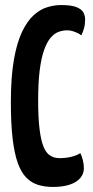

<svg xmlns="http://www.w3.org/2000/svg" viewBox="-20 -730 370 760"><path d="M190 10Q158 10 131.5 2Q105 -6 84.5 -26.5Q64 -47 50.5 -84.5Q37 -122 30 -181Q23 -240 23 -325Q23 -425 35 -493.5Q47 -562 67.5 -604.5Q88 -647 113.5 -670Q139 -693 167 -701.5Q195 -710 222 -710Q263 -710 283.5 -701.5Q304 -693 310.5 -680Q317 -667 317 -652Q317 -634 312.5 -618Q308 -602 302 -590Q296 -595 287.5 -599Q279 -603 268.5 -606.5Q258 -610 246 -610Q228 -610 211 -603.5Q194 -597 179.5 -579.5Q165 -562 154 -530.5Q143 -499 137 -450.5Q131 -402 131 -333Q131 -264 136.5 -219.5Q142 -175 152 -150Q162 -125 178 -114.5Q194 -104 216 -104Q241 -104 263 -109.5Q285 -115 298 -124Q304 -112 308 -96Q312 -80 312 -63Q312 -42 297.5 -25Q283 -8 255.5 1Q228 10 190 10Z"/></svg>

Font: Yanone Kaffeesatz SemiBold
Style: Regular
Weight: 600
Designer: Yanone (Cyrillic: Daniel Pouzeot, Huerta Tipografica, and Cyreal)
Foundry: Yanone
Version: Version 2.003